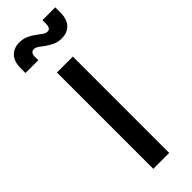

<svg xmlns="http://www.w3.org/2000/svg" viewBox="-273 -752 768 768"><g transform="rotate(-45 111.0 -368.0)"><path d="M67 0V-545H157V0ZM178 -627.5Q155 -627.5 138.2 -636Q121.5 -644.5 110 -652.5Q97.5 -662 87.2 -669.2Q77 -676.5 67 -676.5Q58 -676.5 53.5 -669.8Q49 -663 49 -653.5V-632.5H-23.5V-659Q-23.5 -697 -4.8 -716.8Q14 -736.5 45 -736.5Q67 -736.5 84.2 -728.5Q101.5 -720.5 113.5 -711Q126 -702.5 136 -694.8Q146 -687 156 -687Q166 -687 170 -694.5Q174 -702 174 -711V-734H246.5V-704.5Q246.5 -667 227.8 -647.2Q209 -627.5 178 -627.5Z"/></g></svg>

Font: Mohave Light Medium
Style: Regular
Weight: 500
Version: Version 2.003